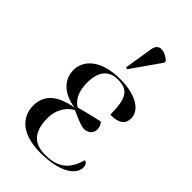

<svg xmlns="http://www.w3.org/2000/svg" viewBox="-243 -888 982 982"><g transform="rotate(45 248.0 -396.5)"><path d="M263 -606 374 -764V-776C336 -810 286 -818 278 -766L253 -610ZM251 10C399 10 461 -44 461 -93C461 -107 456 -120 440 -125C413 -26 354 0 276 0C191 0 152 -48 152 -141C152 -197 176 -243 222 -270C255 -256 296 -235 323 -234C348 -234 374 -250 374 -281C374 -292 371 -309 357 -322C333 -316 280 -305 223 -289C191 -308 167 -346 167 -414C167 -500 208 -536 266 -536C343 -536 366 -500 367 -381C431 -381 456 -402 456 -444C456 -497 396 -546 274 -546C141 -546 72 -485 72 -409C72 -340 125 -290 209 -278V-277C111 -259 55 -216 55 -135C55 -58 111 10 251 10Z"/></g></svg>

Font: Noto Serif Display
Style: Regular
Weight: 400
Designer: Monotype Design Team
Foundry: Monotype Imaging Inc.
Version: Version 2.009